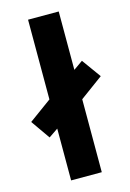

<svg xmlns="http://www.w3.org/2000/svg" viewBox="-138 -818 594 877"><g transform="rotate(-15 159.5 -380.0)"><path d="M86 0H231V-345L340 -425L275 -515L231 -484V-760H86V-383L-21 -305L42 -215L86 -245Z"/></g></svg>

Font: Noto Sans Bengali Condensed
Style: Bold
Weight: 700
Width: 3
Designer: Joana Ranito - Universal Thirst; Jelle Bosma - Monotype Design Team
Foundry: Universal Thirst ehf.
Version: Version 3.000